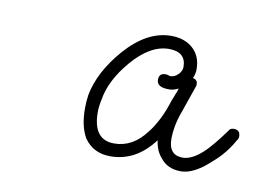

<svg xmlns="http://www.w3.org/2000/svg" viewBox="-42 -758 522 376"><g transform="rotate(10 218.5 -570.0)"><path d="M336 -441Q309 -441 295 -460Q284 -472 281 -493Q246 -446 195 -446Q161 -446 143 -472Q130 -494 130 -530Q130 -537 130.5 -543.5Q131 -550 132 -557Q141 -604 181 -650Q224 -699 272 -699Q299 -699 315.5 -684Q332 -669 332 -643Q332 -634 328 -625Q339 -623 337 -611L318 -556Q312 -540 309.5 -526Q307 -512 307 -501Q307 -468 335 -468Q355 -468 379 -492Q383 -496 392 -506.5Q401 -517 414 -535Q417 -541 424 -541Q437 -541 437 -528Q437 -523 434 -520Q427 -507 417 -494.5Q407 -482 394 -471Q362 -441 336 -441ZM156 -527Q156 -472 198 -472Q235 -472 261 -507Q270 -518 279 -535.5Q288 -553 295 -576Q297 -580 298.5 -584.5Q300 -589 302 -593Q303 -597 304 -600Q295 -595 285 -595Q261 -595 261 -610Q261 -623 274 -623Q276 -623 280 -622Q282 -621 283 -621Q284 -621 284 -621Q292 -621 299 -628Q306 -635 306 -643Q306 -673 272 -673Q235 -673 199 -631Q165 -591 159 -552Q156 -539 156 -527Z"/></g></svg>

Font: Send Flowers
Style: Regular
Weight: 400
Designer: Robert E. Leuschke
Foundry: Robert E. Leuschke
Version: Version 1.010; ttfautohint (v1.8.4.7-5d5b)